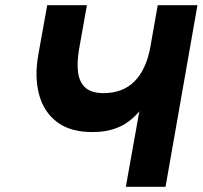

<svg xmlns="http://www.w3.org/2000/svg" viewBox="-20 -720 781 740"><path d="M465 0 517 -291Q499 -269 474.2 -250.8Q449.5 -232.5 415.5 -221.8Q381.5 -211 336 -211Q250 -211 198.8 -250.5Q147.5 -290 130 -358Q112.5 -426 128 -511L162 -700H315L285 -532Q276 -480.5 280.8 -442Q285.5 -403.5 309 -382.2Q332.5 -361 380 -361Q415.5 -361 445 -372Q474.5 -383 497.2 -405.2Q520 -427.5 536 -461.8Q552 -496 560 -542L588 -700H741L618 0Z"/></svg>

Font: Overpass Black
Style: Italic
Weight: 900
Italic angle: -10°
Designer: Delve Withrington, Dave Bailey, Thomas Jockin
Foundry: Delve Fonts LLC
Version: Version 4.000